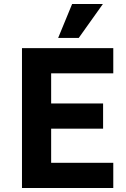

<svg xmlns="http://www.w3.org/2000/svg" viewBox="-20 -941 629 961"><path d="M90 0V-700H547V-574H236V-423H496V-297H236V-126H547V0ZM374 -751H271L341 -921H495Z"/></svg>

Font: Inclusive Sans
Style: Regular
Weight: 400
Designer: Olivia King
Foundry: Olivia King
Version: Version 2.004